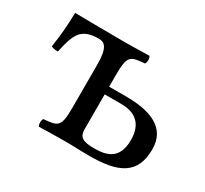

<svg xmlns="http://www.w3.org/2000/svg" viewBox="-98 -571 760 712"><g transform="rotate(30 282.5 -214.5)"><path d="M207 -307V-122C207 -39 196 -36 135 -31C129 -25 129 -4 135 2C168 1 203 0 247 0C288 0 310 2 351 2C474 2 541 -29 541 -136C541 -230 459 -257 358 -257H286V-306C286 -390 297 -393 358 -398C364 -404 364 -425 358 -431C324 -430 290 -429 246 -429C166 -429 40 -431 40 -431C39 -373 34 -326 27 -280C35 -277 45 -274 56 -275C74 -357 88 -392 165 -392C188 -392 207 -380 207 -307ZM455 -126C455 -44 405 -31 352 -31C303 -31 286 -41 286 -76V-224H357C432 -224 455 -179 455 -126Z"/></g></svg>

Font: Libertinus Serif
Style: Regular
Weight: 400
Designer: Philipp H. Poll, Khaled Hosny
Foundry: Caleb Maclennan
Version: Version 7.050;RELEASE